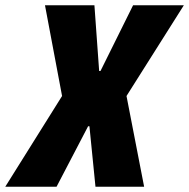

<svg xmlns="http://www.w3.org/2000/svg" viewBox="-71 -710 719 730"><path d="M165 -345 100 -690H288L306 -440H311L435 -690H628L410 -345L477 0H292L269 -230H264L144 0H-51Z"/></svg>

Font: Decalotype Black Italic
Style: Regular
Weight: 900
Italic angle: -12°
Designer: Alfredo Marco Pradil
Foundry: Alfredo Marco Pradil
Version: Version 1.0